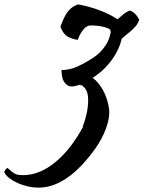

<svg xmlns="http://www.w3.org/2000/svg" viewBox="-181 -496 656 877"><path d="M325 -350Q322 -358 323 -360Q318 -365 305 -369.5Q292 -374 276 -376.5Q260 -379 246 -379.5Q232 -380 226 -379Q216 -377 207 -368.5Q198 -360 191 -349Q184 -338 179.5 -328Q175 -318 175 -314Q149 -317 128 -329Q107 -341 95 -374Q111 -419 128 -442Q145 -465 175 -476Q226 -467 272.5 -449.5Q319 -432 356 -408Q369 -419 381 -429.5Q393 -440 411 -448Q437 -441 455 -406Q449 -388 438 -375.5Q427 -363 413.5 -351.5Q400 -340 386 -329Q380 -324 375 -319Q373 -310 370 -301Q362 -275 347 -249Q332 -223 310.5 -198.5Q289 -174 263 -155L242 -140Q249 -134 256 -129Q281 -104 297 -69Q313 -34 318 8Q320 46 302.5 92.5Q285 139 255 181.5Q225 224 189 262Q143 310 94 335.5Q45 361 -4 361Q-29 361 -53.5 355.5Q-78 350 -99.5 340.5Q-121 331 -137.5 318.5Q-154 306 -161 292Q-161 280 -147 271Q-135 282 -127 288Q-119 294 -111.5 298Q-104 302 -95.5 303Q-87 304 -76 304Q-19 304 35.5 270.5Q90 237 139 175Q171 134 199 82H197Q210 48 217 12Q232 -76 200 -100L193 -107Q189 -107 185 -106L186 -110Q183 -109 181 -108Q158 -101 146 -101Q127 -101 113.5 -119.5Q100 -138 100 -176Q138 -176 173.5 -192.5Q209 -209 244.5 -232Q280 -255 304 -293Q319 -317 325 -350Z"/></svg>

Font: Sweet Mavka Script
Style: Regular
Weight: 500
Designer: Pablo Impallari/Anastassiya Vishnevskaya
Foundry: Pablo Impallari/ Anastassiya Vishnevskaya
Version: Version 2.0/www.impallari.com/   behance.net/sweetcherry